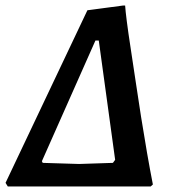

<svg xmlns="http://www.w3.org/2000/svg" viewBox="-35 -672 626 692"><path d="M-15 -13 280 -635 408 -652H416Q417 -635 422 -595.5Q427 -556 435.5 -501Q444 -446 453.5 -381.5Q463 -317 473.5 -250.5Q484 -184 495 -121Q506 -58 516 -7L508 0H-7ZM380 -96 321 -526H309L116 -91L119 -85L250 -81L372 -85Z"/></svg>

Font: Alegreya SemiBold
Style: Italic
Weight: 600
Italic angle: -7°
Designer: Juan Pablo del Peral
Foundry: Huerta Tipografica
Version: Version 2.009